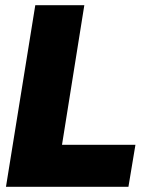

<svg xmlns="http://www.w3.org/2000/svg" viewBox="-20 -720 578 740"><path d="M3 0 116 -700H305L219 -162H502L475 0Z"/></svg>

Font: Georama ExtraCondensed Thin ExtraBold
Style: Italic
Weight: 800
Italic angle: -9°
Version: Version 1.001